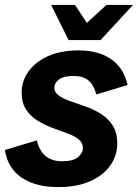

<svg xmlns="http://www.w3.org/2000/svg" viewBox="-40 -748 567 781"><path d="M196 13Q105 13 48 -25.5Q-9 -64 -20 -138L110 -177Q121 -132 147 -112Q173 -92 212 -92Q257 -92 277 -108.5Q297 -125 297 -146Q297 -168 279 -182Q261 -196 232.5 -206Q204 -216 172.5 -228Q141 -240 112.5 -257.5Q84 -275 66 -302.5Q48 -330 48 -372Q48 -417 75 -456Q102 -495 154 -519Q206 -543 280 -543Q361 -543 412.5 -507Q464 -471 479 -402L352 -364Q341 -404 319 -421.5Q297 -439 259 -439Q218 -439 199.5 -424.5Q181 -410 181 -392Q181 -372 199.5 -359Q218 -346 247 -336Q276 -326 309 -314.5Q342 -303 371 -284.5Q400 -266 418.5 -237.5Q437 -209 437 -164Q437 -116 409 -75.5Q381 -35 327 -11Q273 13 196 13ZM274 -585 284 -628 393 -728H501L369 -585ZM239 -585 168 -728H265L331 -628L334 -585Z"/></svg>

Font: Radio Canada Big SemiBold
Style: Italic
Weight: 600
Italic angle: -12°
Designer: Étienne Aubert Bonn
Foundry: Coppers and Brasses
Version: Version 1.001